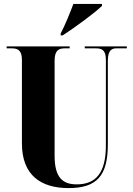

<svg xmlns="http://www.w3.org/2000/svg" viewBox="-20 -951 682 981"><path d="M290 -780V-770H300C359 -808 466 -886 501 -921V-931H355C338 -886 312 -821 290 -780ZM330 10C475 10 531 -53 531 -214V-641C531 -697 554 -704 574 -704H628V-714H413V-704H469C499 -704 521 -697 521 -645V-208C521 -68 470 -9 372 -9C300 -9 259 -44 259 -155V-641C259 -697 283 -704 312 -704H336V-714H14V-704H39C68 -704 92 -697 92 -645V-218C92 -54 191 10 330 10Z"/></svg>

Font: Noto Serif Display ExtraCondensed Black
Style: Regular
Weight: 900
Width: 2
Designer: Monotype Design Team
Foundry: Monotype Imaging Inc.
Version: Version 2.009